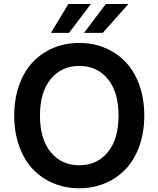

<svg xmlns="http://www.w3.org/2000/svg" viewBox="-20 -958 814 987"><path d="M412.1 -789.1 523.9 -937.5H640.1L508.3 -789.1ZM241.7 -789.1 331.5 -937.5H447.3L335 -789.1ZM696.3 -521Q721.7 -450.2 721.7 -363.8Q721.7 -277.3 696.3 -206.5Q670.9 -135.7 626 -88.6Q581.1 -41.5 520 -15.9Q459 9.8 387.2 9.8Q315.4 9.8 254.4 -15.9Q193.4 -41.5 148.7 -88.6Q104 -135.7 78.6 -206.5Q53.2 -277.3 53.2 -363.8Q53.2 -450.2 78.6 -521Q104 -591.8 148.7 -638.9Q193.4 -686 254.4 -711.7Q315.4 -737.3 387.2 -737.3Q459 -737.3 520 -711.7Q581.1 -686 626 -638.9Q670.9 -591.8 696.3 -521ZM387.2 -619.1Q296.4 -619.1 241 -552Q185.5 -484.9 185.5 -363.8Q185.5 -242.7 241 -175.5Q296.4 -108.4 387.2 -108.4Q478.5 -108.4 533.9 -175.3Q589.4 -242.2 589.4 -363.8Q589.4 -485.4 533.9 -552.2Q478.5 -619.1 387.2 -619.1Z"/></svg>

Font: Interop SemBd
Style: Regular
Weight: 600
Designer: Rasmus Andersson, Google, Jang Haemin
Foundry: jhaemin
Version: Version 1.007